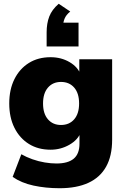

<svg xmlns="http://www.w3.org/2000/svg" viewBox="-20 -806 666 1017"><path d="M296 191Q222 191 157.5 177Q93 163 47 131L93 11Q119 26 151.5 37.5Q184 49 217 54.5Q250 60 279 60Q340 60 370.5 34.5Q401 9 401 -45V-108H409Q394 -66 348 -39.5Q302 -13 248 -13Q182 -13 133 -43.5Q84 -74 56.5 -129Q29 -184 29 -258Q29 -332 56.5 -387Q84 -442 133 -472.5Q182 -503 248 -503Q304 -503 348.5 -477Q393 -451 408 -409H400V-492H574V-66Q574 20 542 77Q510 134 448 162.5Q386 191 296 191ZM303 -144Q347 -144 373 -174Q399 -204 399 -258Q399 -312 373 -342Q347 -372 303 -372Q260 -372 234 -342Q208 -312 208 -258Q208 -204 234 -174Q260 -144 303 -144ZM227 -560V-635Q227 -682 241 -718.5Q255 -755 291 -786L352 -745Q330 -727 322 -707Q314 -687 314 -666L278 -686H396V-560Z"/></svg>

Font: Nunito Sans 12pt Black
Style: Regular
Weight: 900
Designer: Vernon Adams
Foundry: Vernon Adams
Version: Version 3.101;gftools[0.9.27]